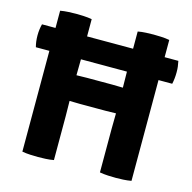

<svg xmlns="http://www.w3.org/2000/svg" viewBox="-102 -790 898 899"><g transform="rotate(15 346.5 -341.0)"><path d="M235 0Q216.5 3.5 195.2 4.5Q174 5.5 158.5 5.5Q144.5 5.5 122.5 4.5Q100.5 3.5 82 0V-488.5H16.5Q9.5 -514.5 9.5 -544Q9.5 -572.5 16.5 -599.5H82V-683Q100.5 -686.5 122.5 -687.5Q144.5 -688.5 158.5 -688.5Q174 -688.5 195.2 -687.5Q216.5 -686.5 235 -683V-599.5H458V-683Q476.5 -686.5 497.5 -687.5Q518.5 -688.5 534 -688.5Q548.5 -688.5 570.5 -687.5Q592.5 -686.5 611 -683V-599.5H677.5Q680.5 -584.5 682 -573.2Q683.5 -562 683.5 -545.5Q683.5 -515.5 677.5 -488.5H611V0Q591.5 3.5 571.8 4.5Q552 5.5 536 5.5Q520 5.5 498.5 4.5Q477 3.5 458 0V-212.5Q458 -233.5 458.5 -250Q459 -266.5 459 -286.5Q448.5 -286.5 433.2 -286Q418 -285.5 408 -285.5H285Q275 -285.5 259.8 -286Q244.5 -286.5 234 -286.5Q234 -266.5 234.5 -250Q235 -233.5 235 -212.5ZM408 -412Q418 -412 433.2 -411.5Q448.5 -411 459 -411Q459 -431 458.5 -448.2Q458 -465.5 458 -486.5V-488.5H235V-486.5Q235 -465.5 234.5 -448.2Q234 -431 234 -411Q244.5 -411 259.8 -411.5Q275 -412 285 -412Z"/></g></svg>

Font: Signika Negative SC
Style: Bold
Weight: 700
Designer: Anna Giedryś
Foundry: Anna Giedryś
Version: Version 2.000; ttfautohint (v1.8.3) -l 8 -r 50 -G 200 -x 9 -